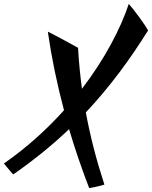

<svg xmlns="http://www.w3.org/2000/svg" viewBox="-140 -811 779 984"><path d="M395 135C353 6 322 -114 300 -235C427 -370 528 -510 619 -655C604 -683 548 -760 520 -791C478 -664 397 -509 280 -356C271 -424 264 -493 260 -566C253 -570 144 -630 105 -649C124 -517 152 -381 188 -246C101 -149 -1 -56 -120 27C-111 37 -86 69 -72 83C37 7 131 -70 214 -149C244 -47 279 54 317 153C333 150 368 144 395 135Z"/></svg>

Font: Yesteryear
Style: Regular
Weight: 400
Designer: Astigmatic (AOETI)
Foundry: Astigmatic (AOETI)
Version: Version 1.000